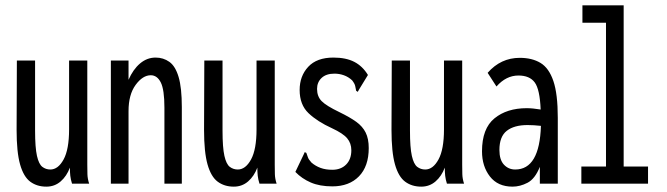

<svg xmlns="http://www.w3.org/2000/svg" viewBox="-20 -686 2490 717"><path d="M153 11Q118 11 93 -7.5Q68 -26 55 -72Q42 -118 42 -201L43 -460H111V-198Q111 -135 118 -104Q125 -73 138 -63Q151 -53 168 -53Q197 -53 217.5 -90.5Q238 -128 238 -203V-460H306V-71Q306 -53 306.5 -35.5Q307 -18 313 0H249Q244 -16 242.5 -29.5Q241 -43 241 -60Q229 -28 206.5 -8.5Q184 11 153 11Z M394 0V-460H460V-388Q477 -427 503 -449Q529 -471 561 -471Q590 -471 612.5 -455Q635 -439 647 -398.5Q659 -358 659 -286V0H594V-284Q594 -351 580.5 -378Q567 -405 543 -405Q513 -405 486.5 -369Q460 -333 460 -271V0Z M853 11Q818 11 793 -7.5Q768 -26 755 -72Q742 -118 742 -201L743 -460H811V-198Q811 -135 818 -104Q825 -73 838 -63Q851 -53 868 -53Q897 -53 917.5 -90.5Q938 -128 938 -203V-460H1006V-71Q1006 -53 1006.5 -35.5Q1007 -18 1013 0H949Q944 -16 942.5 -29.5Q941 -43 941 -60Q929 -28 906.5 -8.5Q884 11 853 11Z M1221 10Q1174 10 1140.5 -4.5Q1107 -19 1083 -44L1114 -109L1118 -118L1124 -115Q1127 -108 1129.5 -99.5Q1132 -91 1143 -79Q1158 -66 1177 -59Q1196 -52 1221 -52Q1253 -52 1272.5 -71.5Q1292 -91 1292 -125Q1292 -151 1276.5 -169.5Q1261 -188 1220 -207Q1165 -232 1132 -263.5Q1099 -295 1099 -350Q1099 -402 1131 -436.5Q1163 -471 1225 -471Q1272 -471 1303 -455Q1334 -439 1354 -406L1321 -352L1316 -343L1310 -347Q1308 -356 1306.5 -364.5Q1305 -373 1295 -386Q1281 -399 1264 -405Q1247 -411 1229 -411Q1198 -411 1181 -395Q1164 -379 1164 -354Q1164 -326 1181 -308.5Q1198 -291 1248 -267Q1287 -248 1310.5 -231Q1334 -214 1345.5 -191Q1357 -168 1357 -133Q1357 -65 1320.5 -27.5Q1284 10 1221 10Z M1553 11Q1518 11 1493 -7.5Q1468 -26 1455 -72Q1442 -118 1442 -201L1443 -460H1511V-198Q1511 -135 1518 -104Q1525 -73 1538 -63Q1551 -53 1568 -53Q1597 -53 1617.5 -90.5Q1638 -128 1638 -203V-460H1706V-71Q1706 -53 1706.5 -35.5Q1707 -18 1713 0H1649Q1644 -16 1642.5 -29.5Q1641 -43 1641 -60Q1629 -28 1606.5 -8.5Q1584 11 1553 11Z M1894 11Q1839 11 1809.5 -27Q1780 -65 1780 -121Q1780 -206 1826.5 -244Q1873 -282 1947 -282Q1969 -282 1999 -277Q1996 -352 1977 -378Q1958 -404 1916 -404Q1870 -404 1834 -363L1801 -414Q1850 -470 1921 -470Q1967 -470 1998.5 -451Q2030 -432 2046.5 -383.5Q2063 -335 2063 -246V0H1996V-63Q1978 -18 1950 -3.5Q1922 11 1894 11ZM1845 -126Q1845 -89 1862 -71Q1879 -53 1904 -53Q1995 -53 2000 -216Q1973 -219 1950 -219Q1900 -219 1872.5 -197.5Q1845 -176 1845 -126Z M2151 0V-64H2243V-601H2155V-666H2309V-64H2400V0Z"/></svg>

Font: Inconsolata ExtraCondensed Medium
Style: Regular
Weight: 500
Width: 2
Monospace: yes
Designer: Raph Levien, Cyreal, Brenton Simpson
Foundry: Raph Levien, Cyreal, Google
Version: Version 3.001; ttfautohint (v1.8.2.53-6de2)